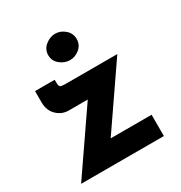

<svg xmlns="http://www.w3.org/2000/svg" viewBox="-158 -776 838 890"><g transform="rotate(-30 261.0 -331.5)"><path d="M140 -323Q104 -323 77 -349Q50 -375 50 -419V-479H155V-465Q155 -444 162.5 -440.5Q170 -437 189 -437H466L244 -114H463V0H20L242 -323ZM186 -592Q186 -623 210.5 -643Q235 -663 263 -663Q291 -663 314.5 -643Q338 -623 338 -592Q338 -561 314.5 -541.5Q291 -522 263 -522Q235 -522 210.5 -541.5Q186 -561 186 -592Z"/></g></svg>

Font: Reem Kufi Ink
Style: Bold
Weight: 700
Designer: Khaled Hosny
Version: Version 1.002